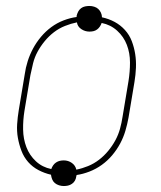

<svg xmlns="http://www.w3.org/2000/svg" viewBox="-20 -582 540 644"><path d="M194 42Q186 42 178 39.5Q170 37 164 32Q158 27 155 19.5Q152 12 151 4Q129 -1 109 -11.5Q89 -22 74.5 -38.5Q60 -55 52 -76Q44 -97 40 -119.5Q36 -142 37.5 -165.5Q39 -189 43 -213L63 -333Q66 -355 73 -377Q80 -399 91 -419.5Q102 -440 117.5 -458.5Q133 -477 152 -491Q171 -505 193 -513.5Q215 -522 237 -525V-529Q239 -537 242.5 -543.5Q246 -550 252 -554.5Q258 -559 265.5 -560.5Q273 -562 280 -562Q288 -562 296 -559.5Q304 -557 309.5 -552Q315 -547 318.5 -539.5Q322 -532 322 -524Q345 -519 364.5 -508.5Q384 -498 399 -481.5Q414 -465 422 -444Q430 -423 433.5 -400.5Q437 -378 436 -354.5Q435 -331 431 -307L411 -187Q407 -165 400.5 -143Q394 -121 383 -100.5Q372 -80 356.5 -61.5Q341 -43 321.5 -29Q302 -15 280 -6.5Q258 2 237 5L236 9Q235 17 231.5 23.5Q228 30 221.5 34.5Q215 39 208 40.5Q201 42 194 42ZM236 -13Q256 -17 275.5 -25Q295 -33 312 -46Q329 -59 343 -76Q357 -93 367 -111.5Q377 -130 382.5 -150Q388 -170 391 -190L411 -310Q416 -341 416 -372.5Q416 -404 405.5 -431.5Q395 -459 373 -479Q351 -499 321 -505Q319 -499 315 -493Q311 -487 305.5 -483Q300 -479 293.5 -477.5Q287 -476 280 -476Q265 -476 252.5 -484.5Q240 -493 238 -507Q218 -503 198 -495Q178 -487 161 -474Q144 -461 130 -444Q116 -427 106 -408.5Q96 -390 91 -370Q86 -350 82 -330L62 -210Q57 -179 57.5 -147.5Q58 -116 68.5 -88.5Q79 -61 100.5 -41Q122 -21 152 -15Q154 -21 158 -27Q162 -33 168 -37Q174 -41 180.5 -42.5Q187 -44 194 -44Q209 -44 221 -35.5Q233 -27 236 -13Z"/></svg>

Font: Iosevka SS18 Thin
Style: Italic
Weight: 100
Italic angle: -9°
Monospace: yes
Designer: Belleve Invis
Foundry: Belleve Invis
Version: Version 25.1.1; ttfautohint (v1.8.4)